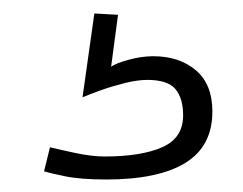

<svg xmlns="http://www.w3.org/2000/svg" viewBox="-20 -42 370 292"><path d="M141.5 231Q102.5 231 78.5 226Q54.5 221 47 218.5L56 182Q70.5 185.5 95.2 190.8Q120 196 139 196Q194.5 196 226.5 182Q258.5 168 258.5 133.5Q258.5 107.5 246.8 93.5Q235 79.5 204 79.5Q189.5 79.5 170.2 84.2Q151 89 133.5 95.2Q116 101.5 105.5 106L123.5 -21.5L159.5 -19.5L149 59.5Q155.5 54.5 175.2 49Q195 43.5 213 43.5Q252.5 43.5 277.8 64.8Q303 86 303 127.5Q303 180.5 261.8 205.8Q220.5 231 141.5 231Z"/></svg>

Font: Grandstander Thin
Style: Regular
Weight: 100
Designer: Tyler Finck
Foundry: Etcetera Type Co
Version: Version 1.200; ttfautohint (v1.8.3)